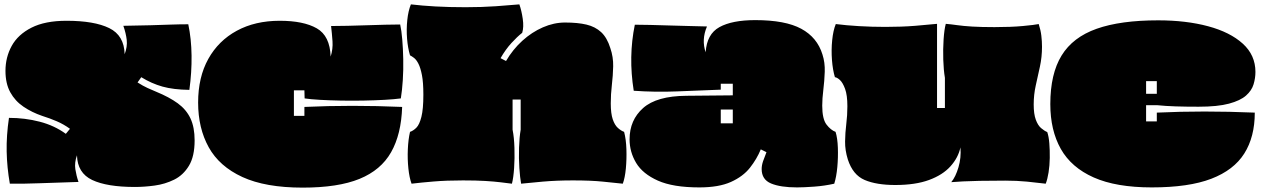

<svg xmlns="http://www.w3.org/2000/svg" viewBox="-20 -823 5772 878"><path d="M597 32Q469 32 401.5 0Q334 -32 332 -113Q320 -79 324.5 -49.5Q329 -20 339 9Q240 12 159 15Q78 18 25 17Q12 -57 10.5 -130Q9 -203 21 -284Q94 -284 161.5 -266.5Q229 -249 281 -211L300 -234Q271 -255 239.5 -268.5Q208 -282 173 -293Q126 -309 87.5 -335Q49 -361 27 -401Q5 -441 5 -499Q5 -561 33.5 -613Q62 -665 124 -696.5Q186 -728 284 -728Q411 -728 479.5 -694.5Q548 -661 550 -575Q563 -610 559.5 -640.5Q556 -671 544 -705Q615 -706 666.5 -707.5Q718 -709 760 -710.5Q802 -712 841 -712Q855 -646 856 -569Q857 -492 846 -412Q773 -413 723 -427Q673 -441 626 -470L609 -446Q634 -430 655 -420.5Q676 -411 693 -404Q754 -379 793 -350.5Q832 -322 851 -281.5Q870 -241 870 -181Q870 -108 844 -65Q818 -22 776.5 -1.5Q735 19 687.5 25.5Q640 32 597 32Z M1364 35Q1194 35 1088.5 -13.5Q983 -62 934.5 -149.5Q886 -237 886 -354Q886 -470 932.5 -553.5Q979 -637 1063 -682.5Q1147 -728 1259 -728Q1368 -728 1428.5 -693.5Q1489 -659 1492 -564Q1503 -599 1500.5 -634.5Q1498 -670 1494 -704Q1527 -704 1569.5 -705Q1612 -706 1657 -707.5Q1702 -709 1742 -710Q1782 -711 1810 -711Q1816 -684 1819.5 -642.5Q1823 -601 1824 -552.5Q1825 -504 1822 -457Q1819 -410 1813 -373Q1784 -369 1739 -366.5Q1694 -364 1642 -363Q1590 -362 1538 -363Q1486 -364 1442.5 -366.5Q1399 -369 1373 -373L1372 -410H1324V-293H1372V-334Q1586 -344 1819 -334Q1815 -209 1768.5 -127Q1722 -45 1624 -5Q1526 35 1364 35Z M1862 17Q1852 -10 1847.5 -52.5Q1843 -95 1845 -140.5Q1847 -186 1855 -220Q1870 -225 1884 -239Q1898 -253 1907 -288.5Q1916 -324 1916 -390Q1916 -446 1909.5 -479.5Q1903 -513 1893.5 -531.5Q1884 -550 1873.5 -558Q1863 -566 1855 -570Q1845 -603 1841.5 -646Q1838 -689 1842.5 -731.5Q1847 -774 1859 -803Q1909 -797 1971 -793.5Q2033 -790 2109 -790Q2183 -790 2248 -794.5Q2313 -799 2355 -803Q2365 -775 2370.5 -737Q2376 -699 2368 -673Q2345 -655 2318.5 -626Q2292 -597 2269 -557L2294 -544Q2325 -597 2368.5 -636.5Q2412 -676 2462.5 -698Q2513 -720 2564 -720Q2622 -720 2662 -710.5Q2702 -701 2729 -676Q2756 -651 2771 -603Q2785 -562 2784 -519.5Q2783 -477 2778 -434.5Q2773 -392 2773 -350Q2773 -304 2782 -277.5Q2791 -251 2805.5 -238Q2820 -225 2834 -220Q2843 -186 2844.5 -140.5Q2846 -95 2842 -52.5Q2838 -10 2828 17Q2790 13 2736 7.5Q2682 2 2600 2Q2526 2 2462.5 7.5Q2399 13 2363 17Q2358 -10 2355 -54.5Q2352 -99 2353.5 -147Q2355 -195 2361 -230V-368H2324V-230Q2331 -195 2332.5 -147Q2334 -99 2331 -54.5Q2328 -10 2321 17Q2297 14 2268.5 10.5Q2240 7 2199 4.5Q2158 2 2097 2Q2022 2 1962.5 7Q1903 12 1862 17Z M3178 34Q3058 34 2988.5 3Q2919 -28 2889 -78Q2859 -128 2859 -186Q2859 -274 2921 -329Q2983 -384 3119 -385L3331 -387V-440H3276V-413Q3174 -409 3075 -405Q2976 -401 2878 -408Q2853 -564 2883 -710Q2912 -710 2953.5 -709Q2995 -708 3041.5 -706.5Q3088 -705 3133 -704Q3178 -703 3213 -702Q3200 -672 3198.5 -642Q3197 -612 3207 -584Q3212 -667 3270 -699Q3328 -731 3434 -731Q3571 -731 3644 -691.5Q3717 -652 3741 -574Q3753 -537 3751.5 -494.5Q3750 -452 3745 -412Q3740 -372 3740 -340Q3740 -279 3759.5 -253.5Q3779 -228 3801 -220Q3810 -191 3811.5 -147Q3813 -103 3809 -59Q3805 -15 3795 17Q3751 27 3703 30.5Q3655 34 3625 34Q3549 34 3506 16Q3463 -2 3463 -50Q3463 -67 3469.5 -86Q3476 -105 3485 -127L3459 -140Q3441 -96 3409.5 -56Q3378 -16 3322.5 9Q3267 34 3178 34ZM3276 -259H3331V-322H3276Z M4074 23Q3988 23 3934 0Q3880 -23 3857 -94Q3844 -136 3844.5 -176Q3845 -216 3850 -256Q3855 -296 3855 -337Q3855 -388 3844.5 -416.5Q3834 -445 3821 -457Q3808 -469 3798 -470Q3788 -503 3784.5 -548.5Q3781 -594 3785.5 -639Q3790 -684 3802 -713Q3849 -707 3908 -703.5Q3967 -700 4029 -700Q4103 -700 4165.5 -705Q4228 -710 4265 -714V-329H4301V-467Q4295 -502 4293.5 -550Q4292 -598 4295 -643Q4298 -688 4305 -714Q4329 -712 4357 -708Q4385 -704 4426 -701.5Q4467 -699 4528 -699Q4603 -699 4657 -704Q4711 -709 4730 -713Q4739 -685 4742 -659.5Q4745 -634 4745 -609Q4745 -562 4735.5 -518.5Q4726 -475 4716.5 -432.5Q4707 -390 4707 -345Q4707 -302 4716.5 -276Q4726 -250 4740.5 -237.5Q4755 -225 4769 -219Q4776 -199 4778.5 -167.5Q4781 -136 4780.5 -101Q4780 -66 4775 -34.5Q4770 -3 4762 17Q4722 12 4676 7.5Q4630 3 4577 3Q4506 3 4460 4Q4414 5 4384 6.5Q4354 8 4330 10Q4350 -14 4363 -58Q4376 -102 4372 -149Q4362 -102 4326.5 -62.5Q4291 -23 4228.5 0Q4166 23 4074 23Z M5247 34Q5084 34 4981.5 -11.5Q4879 -57 4831 -142Q4783 -227 4783 -347Q4783 -485 4834.5 -569Q4886 -653 4995 -691.5Q5104 -730 5276 -730Q5404 -730 5504.5 -703Q5605 -676 5663 -623.5Q5721 -571 5721 -494Q5721 -466 5712.5 -437.5Q5704 -409 5678 -386Q5652 -363 5600 -349Q5548 -335 5461 -335Q5403 -335 5356.5 -336.5Q5310 -338 5271 -342H5221V-268H5270V-308Q5482 -318 5718 -308Q5718 -197 5670 -121Q5622 -45 5519 -5.5Q5416 34 5247 34ZM5221 -394H5270V-452H5221Z"/></svg>

Font: Oi
Style: Regular
Weight: 400
Designer: Kostas Bartsokas, Mohamad Dakak
Foundry: Foundry5
Version: Version 4.000